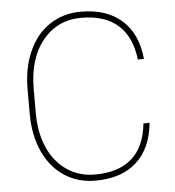

<svg xmlns="http://www.w3.org/2000/svg" viewBox="-52 -770 752 827"><g transform="rotate(-5 324.0 -356.0)"><path d="M581.1 -217.8Q570.8 -107.9 505.4 -49.1Q439.9 9.8 327.6 9.8Q252 9.8 193.6 -28.6Q135.3 -66.9 103 -137.5Q70.8 -208 70.3 -298.8V-408.7Q70.3 -499.5 102.1 -571Q133.8 -642.6 192.6 -681.6Q251.5 -720.7 327.6 -720.7Q439 -720.7 504.9 -662.1Q570.8 -603.5 581.1 -494.1H554.7Q543.5 -592.3 486.3 -643.3Q429.2 -694.3 327.6 -694.3Q224.1 -694.3 160.4 -616.2Q96.7 -538.1 96.7 -406.7V-302.2Q96.7 -218.3 125 -153.6Q153.3 -88.9 206.3 -52.7Q259.3 -16.6 327.6 -16.6Q429.7 -16.6 487.1 -66.9Q544.4 -117.2 554.7 -217.8Z"/></g></svg>

Font: Roboto Thin
Style: Regular
Weight: 250
Designer: Google
Version: Version 2.134; 2016